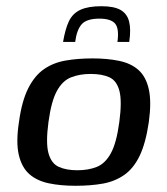

<svg xmlns="http://www.w3.org/2000/svg" viewBox="-20 -592 539 618"><path d="M223 6Q175 6 137 -2Q99 -10 74.5 -31.5Q50 -53 40.5 -93.5Q31 -134 41 -199Q50 -266 70.5 -307Q91 -348 121 -369Q151 -390 190.5 -397Q230 -404 278 -404Q326 -404 364 -396Q402 -388 426 -366.5Q450 -345 459 -304.5Q468 -264 459 -199Q449 -131 429.5 -90.5Q410 -50 380 -29Q350 -8 311 -1Q272 6 223 6ZM229 -44Q265 -44 292 -55Q319 -66 337 -99Q355 -132 364 -199Q373 -266 364.5 -299Q356 -332 332.5 -343Q309 -354 272 -354Q236 -354 208.5 -343Q181 -332 163 -299Q145 -266 136 -199Q127 -132 136 -99Q145 -66 169 -55Q193 -44 229 -44ZM306 -572Q347 -572 368 -560Q389 -548 395.5 -523Q402 -498 396 -457H358Q364 -500 350.5 -516Q337 -532 300 -532Q259 -532 243 -514Q227 -496 222 -457H183Q190 -499 202 -524Q214 -549 239 -560.5Q264 -572 306 -572Z"/></svg>

Font: Genos Medium
Style: Italic
Weight: 500
Italic angle: -8°
Designer: Robert E. Leuschke
Foundry: Robert E. Leuschke
Version: Version 1.010